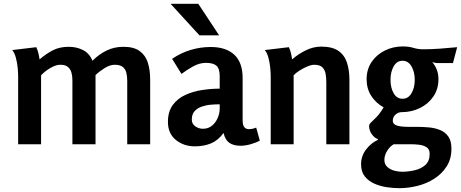

<svg xmlns="http://www.w3.org/2000/svg" viewBox="-20 -755 2413 1005"><path d="M170 -508Q177 -493 181 -476.5Q185 -460 187 -444Q222 -474 257 -492Q292 -510 340 -510Q381 -510 414.5 -493Q448 -476 464 -437Q498 -471 538 -490.5Q578 -510 626 -510Q681 -510 711.5 -487.5Q742 -465 754 -426.5Q766 -388 766 -339V0H646V-332Q646 -357 641 -375.5Q636 -394 622 -405Q608 -416 580 -416Q555 -416 526 -397.5Q497 -379 480 -362V0H359V-335Q359 -357 354 -375Q349 -393 335.5 -404.5Q322 -416 296 -416Q279 -416 260 -407.5Q241 -399 224 -386.5Q207 -374 195 -361V0H75V-356Q75 -374 72.5 -400.5Q70 -427 63 -453Q56 -479 44 -493Z M1083 -509Q1163 -509 1206.5 -468.5Q1250 -428 1250 -347V-128Q1250 -99 1259 -89Q1268 -79 1282 -79Q1292 -79 1301.5 -81Q1311 -83 1321 -87L1340 -19Q1318 -7 1290 0.5Q1262 8 1239 8Q1203 8 1181 -7Q1159 -22 1150 -59Q1122 -20 1084.5 -4.5Q1047 11 1000 11Q942 11 900.5 -22.5Q859 -56 859 -117Q859 -171 884.5 -205.5Q910 -240 951 -258.5Q992 -277 1039.5 -284Q1087 -291 1130 -291V-356Q1130 -396 1113 -411Q1096 -426 1058 -426Q1024 -426 990 -407Q956 -388 930 -368L881 -447Q926 -478 977.5 -493.5Q1029 -509 1083 -509ZM1130 -209Q1109 -209 1084 -207Q1059 -205 1036 -197Q1013 -189 998.5 -173Q984 -157 984 -129Q984 -106 1002.5 -93.5Q1021 -81 1042 -81Q1070 -81 1089.5 -97Q1109 -113 1119.5 -137.5Q1130 -162 1130 -186ZM1018 -735 1127 -570H1024L873 -735Z M1492 -508Q1499 -493 1503 -476.5Q1507 -460 1509 -444Q1539 -471 1579.5 -491Q1620 -511 1661 -511Q1719 -511 1751 -489Q1783 -467 1796 -427.5Q1809 -388 1809 -336V0H1688V-324Q1688 -347 1684.5 -368Q1681 -389 1667.5 -402.5Q1654 -416 1625 -416Q1610 -416 1588.5 -407Q1567 -398 1547.5 -385.5Q1528 -373 1517 -361V0H1397V-356Q1397 -374 1394.5 -400.5Q1392 -427 1385 -453Q1378 -479 1366 -493Z M2088 -512Q2120 -512 2144 -504.5Q2168 -497 2195 -497Q2239 -497 2284.5 -500.5Q2330 -504 2373 -508L2351 -425H2266Q2261 -425 2254.5 -427Q2248 -429 2243 -430Q2259 -410 2267 -388.5Q2275 -367 2275 -341Q2275 -289 2248.5 -250Q2222 -211 2178 -189.5Q2134 -168 2083 -168Q2065 -168 2050.5 -155.5Q2036 -143 2036 -123Q2036 -109 2048.5 -102Q2061 -95 2080 -93Q2099 -91 2118 -91H2164Q2195 -91 2226.5 -88Q2258 -85 2284.5 -74Q2311 -63 2327 -40Q2343 -17 2343 23Q2343 77 2318 116Q2293 155 2253 180.5Q2213 206 2165 218Q2117 230 2070 230Q2040 230 2005.5 225Q1971 220 1940 206.5Q1909 193 1889.5 168.5Q1870 144 1870 105Q1870 61 1896.5 27Q1923 -7 1958 -23V-27Q1941 -32 1926.5 -52Q1912 -72 1912 -95Q1912 -105 1923 -115Q1934 -125 1951.5 -143Q1969 -161 1988 -193Q1947 -216 1923 -253.5Q1899 -291 1899 -340Q1899 -392 1925 -430.5Q1951 -469 1994.5 -490.5Q2038 -512 2088 -512ZM2087 -437Q2057 -437 2040.5 -407.5Q2024 -378 2024 -337Q2024 -296 2040.5 -267Q2057 -238 2087 -238Q2117 -238 2134 -267Q2151 -296 2151 -337Q2151 -378 2134 -407.5Q2117 -437 2087 -437ZM2041 0Q2021 11 2006.5 34.5Q1992 58 1992 82Q1992 105 2007.5 119Q2023 133 2044.5 138.5Q2066 144 2085 144Q2116 144 2149.5 136.5Q2183 129 2206 109Q2229 89 2229 50Q2229 26 2212.5 15.5Q2196 5 2173 2.5Q2150 0 2132 0Z"/></svg>

Font: Rosario Light
Style: Bold
Weight: 700
Version: Version 1.101; ttfautohint (v1.8.1.43-b0c9)